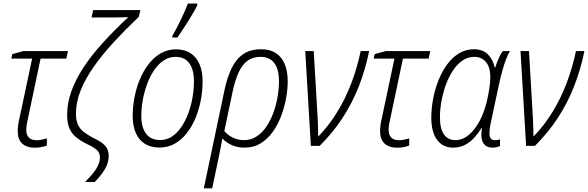

<svg xmlns="http://www.w3.org/2000/svg" viewBox="-20 -816 3289 1074"><path d="M175.8 10.3Q129.9 10.3 104.5 -12.7Q79.1 -35.6 79.1 -82.5Q79.1 -97.2 81.5 -116.5Q84 -135.7 89.8 -158.7L159.7 -488.3H43.5L48.8 -513.2L110.8 -530.3H359.9L351.1 -488.3H207L136.7 -154.3Q131.8 -134.8 129.4 -119.1Q127 -103.5 127 -89.4Q127 -61 141.6 -46.4Q156.2 -31.7 185.1 -31.7Q199.7 -31.7 214.1 -34.7Q228.5 -37.6 242.2 -42V-2Q229.5 3.4 211.7 6.8Q193.8 10.3 175.8 10.3Z M455.6 202.1Q479 179.2 498 156.2Q517.1 133.3 528.1 110.1Q539.1 86.9 539.1 64.5Q539.1 37.6 520.3 21.7Q501.5 5.9 464.8 -11.2Q430.2 -28.3 405.5 -48.6Q380.9 -68.8 368.2 -98.4Q355.5 -127.9 355.5 -172.4Q355.5 -238.3 378.9 -304.4Q402.3 -370.6 446.5 -438Q490.7 -505.4 554.2 -575.4Q617.7 -645.5 697.8 -720.2Q676.8 -719.2 654.8 -718.8Q632.8 -718.3 606 -718.3H492.2L501 -759.8H765.1L756.8 -722.2Q681.2 -650.4 617.2 -581.1Q553.2 -511.7 505.6 -444.3Q458 -377 431.4 -311Q404.8 -245.1 404.8 -180.2Q404.8 -144.5 415 -120.8Q425.3 -97.2 445.8 -80.3Q466.3 -63.5 497.1 -46.9Q524.9 -34.2 545.2 -20.5Q565.4 -6.8 576.7 11.2Q587.9 29.3 587.9 56.2Q587.9 84 576.7 109.9Q565.4 135.7 547.6 158.7Q529.8 181.6 509.8 202.1Z M872.1 9.3Q823.7 9.3 790.3 -11.7Q756.8 -32.7 739.5 -72.5Q722.2 -112.3 722.2 -168.5Q722.2 -216.8 731.7 -268.3Q741.2 -319.8 760.7 -368.2Q780.3 -416.5 809.6 -455.3Q838.9 -494.1 877.9 -517.1Q917 -540 964.8 -540Q1012.7 -540 1045.7 -518.6Q1078.6 -497.1 1095.9 -457.3Q1113.3 -417.5 1113.3 -361.3Q1113.3 -311 1103.8 -258.8Q1094.2 -206.5 1074.7 -158.4Q1055.2 -110.4 1026.1 -72.8Q997.1 -35.2 958.5 -12.9Q919.9 9.3 872.1 9.3ZM876.5 -32.7Q912.1 -32.7 941.7 -52.2Q971.2 -71.8 994.1 -105.2Q1017.1 -138.7 1033 -181.4Q1048.8 -224.1 1056.9 -271Q1064.9 -317.9 1064.9 -363.8Q1064.9 -403.8 1053.7 -434.1Q1042.5 -464.4 1020 -481.2Q997.6 -498 962.4 -498Q925.8 -498 895.8 -478Q865.7 -458 842.3 -423.6Q818.8 -389.2 803 -346.2Q787.1 -303.2 778.8 -257.1Q770.5 -210.9 770.5 -167.5Q770.5 -103 797.1 -67.9Q823.7 -32.7 876.5 -32.7ZM943.4 -606 944.3 -615.7Q954.6 -633.3 966.6 -656Q978.5 -678.7 990.7 -703.9Q1002.9 -729 1013.4 -753.2Q1023.9 -777.3 1031.2 -796.4H1084L1083 -785.6Q1075.7 -770 1062 -746.3Q1048.3 -722.7 1031.7 -696Q1015.1 -669.4 999.3 -645.8Q983.4 -622.1 972.2 -606Z M1120.1 237.3 1235.4 -310.1Q1251 -384.3 1276.1 -435.5Q1301.3 -486.8 1341.1 -513.7Q1380.9 -540.5 1441.4 -540.5Q1489.3 -540.5 1522 -519.8Q1554.7 -499 1572 -459.2Q1589.4 -419.4 1589.4 -361.3Q1589.4 -317.4 1580.3 -267.1Q1571.3 -216.8 1553 -168Q1534.7 -119.1 1506.1 -78.9Q1477.5 -38.6 1438.5 -14.4Q1399.4 9.8 1348.6 9.8Q1305.7 9.8 1274.7 -5.1Q1243.7 -20 1223.6 -41.5Q1219.7 -17.6 1215.3 4.6Q1210.9 26.9 1206.1 51.3L1167 237.3ZM1345.2 -32.2Q1384.8 -32.2 1416.3 -53.2Q1447.8 -74.2 1471.2 -109.4Q1494.6 -144.5 1510 -187.7Q1525.4 -231 1533 -275.9Q1540.5 -320.8 1540.5 -360.8Q1540.5 -427.7 1514.6 -462.9Q1488.8 -498 1436.5 -498Q1393.1 -498 1363 -475.1Q1333 -452.1 1313.2 -407.5Q1293.5 -362.8 1279.8 -296.9L1234.9 -83Q1252.4 -61.5 1280.8 -46.9Q1309.1 -32.2 1345.2 -32.2Z M1718.8 0 1687.5 -530.3H1734.9L1757.3 -147.9Q1758.3 -122.1 1759 -98.1Q1759.8 -74.2 1759.8 -51.8Q1817.9 -111.3 1864.3 -186Q1910.6 -260.7 1944.1 -347.7Q1977.5 -434.6 1997.6 -530.3H2044.9Q2023.9 -426.8 1987.3 -333.3Q1950.7 -239.7 1896.2 -156.5Q1841.8 -73.2 1768.1 0Z M2202.6 10.3Q2156.7 10.3 2131.3 -12.7Q2106 -35.6 2106 -82.5Q2106 -97.2 2108.4 -116.5Q2110.8 -135.7 2116.7 -158.7L2186.5 -488.3H2070.3L2075.7 -513.2L2137.7 -530.3H2386.7L2377.9 -488.3H2233.9L2163.6 -154.3Q2158.7 -134.8 2156.2 -119.1Q2153.8 -103.5 2153.8 -89.4Q2153.8 -61 2168.5 -46.4Q2183.1 -31.7 2211.9 -31.7Q2226.6 -31.7 2241 -34.7Q2255.4 -37.6 2269 -42V-2Q2256.3 3.4 2238.5 6.8Q2220.7 10.3 2202.6 10.3Z M2514.6 9.8Q2457.5 9.8 2425 -33.7Q2392.6 -77.1 2392.6 -158.2Q2392.6 -208.5 2402.6 -262Q2412.6 -315.4 2432.1 -365.2Q2451.7 -415 2480.5 -454.6Q2509.3 -494.1 2546.9 -517.3Q2584.5 -540.5 2630.9 -540.5Q2681.6 -540.5 2710 -511.2Q2738.3 -481.9 2747.1 -438.5H2750Q2754.4 -452.6 2761.2 -469.7Q2768.1 -486.8 2776.1 -503.2Q2784.2 -519.5 2792.5 -530.3H2832.5Q2820.8 -510.7 2810.3 -483.4Q2799.8 -456.1 2790.3 -421.6Q2780.8 -387.2 2771.5 -345.7L2728.5 -144Q2723.1 -120.6 2720.5 -102.1Q2717.8 -83.5 2717.8 -68.4Q2717.8 -49.3 2726.1 -40.5Q2734.4 -31.7 2747.6 -31.7Q2755.4 -31.7 2762.7 -33Q2770 -34.2 2776.9 -36.6V0.5Q2770.5 4.4 2759 7.1Q2747.6 9.8 2736.8 9.8Q2709.5 9.8 2694.1 -3.2Q2678.7 -16.1 2674.3 -40.8Q2669.9 -65.4 2676.3 -100.6H2673.8Q2656.7 -72.3 2634 -46.9Q2611.3 -21.5 2581.8 -5.9Q2552.2 9.8 2514.6 9.8ZM2527.3 -32.2Q2567.4 -32.2 2602.1 -61.3Q2636.7 -90.3 2662.1 -137.9Q2687.5 -185.5 2701.2 -241.2Q2711.4 -282.2 2717 -319.3Q2722.7 -356.4 2722.7 -385.3Q2722.7 -439.5 2698.5 -468.8Q2674.3 -498 2633.3 -498Q2596.2 -498 2565.7 -476.6Q2535.2 -455.1 2511.7 -418.7Q2488.3 -382.3 2472.7 -337.9Q2457 -293.5 2449 -247.3Q2440.9 -201.2 2440.9 -160.2Q2440.9 -95.7 2463.4 -64Q2485.8 -32.2 2527.3 -32.2Z M2922.9 0 2891.6 -530.3H2939L2961.4 -147.9Q2962.4 -122.1 2963.1 -98.1Q2963.9 -74.2 2963.9 -51.8Q3022 -111.3 3068.4 -186Q3114.7 -260.7 3148.2 -347.7Q3181.6 -434.6 3201.7 -530.3H3249Q3228 -426.8 3191.4 -333.3Q3154.8 -239.7 3100.3 -156.5Q3045.9 -73.2 2972.2 0Z"/></svg>

Font: Open Sans SemiCondensed Light
Style: Italic
Weight: 300
Width: 4
Italic angle: -12°
Designer: Monotype Design Team
Foundry: Monotype Imaging Inc.
Version: Version 3.000